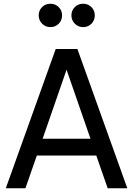

<svg xmlns="http://www.w3.org/2000/svg" viewBox="-20 -1007 712 1027"><path d="M278 -745H394L661 0H556L495 -175H177L116 0H11ZM464 -265 336 -634 208 -265ZM187 -925Q187 -951 205 -969Q223 -987 250 -987Q276 -987 294 -969Q312 -951 312 -925Q312 -898 294 -880Q276 -862 250 -862Q223 -862 205 -880.5Q187 -899 187 -925ZM425 -987Q451 -987 469 -969Q487 -951 487 -925Q487 -898 469 -880Q451 -862 425 -862Q398 -862 380 -880.5Q362 -899 362 -925Q362 -951 380 -969Q398 -987 425 -987Z"/></svg>

Font: Eudoxus Sans Medium
Style: Regular
Weight: 500
Designer: Stijn de Vries
Foundry: tokotype
Version: Version 2.005